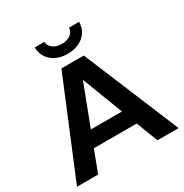

<svg xmlns="http://www.w3.org/2000/svg" viewBox="-201 -1060 1171 1219"><g transform="rotate(-30 385.0 -450.0)"><path d="M467 -700H303L13 0H168L228 -158H542L603 0H758ZM548 -900H474C474 -863 438 -833 385 -833C330 -833 294 -863 294 -900H223C223 -819 288 -760 385 -760C483 -760 548 -819 548 -900ZM271 -271 385 -569 499 -271Z"/></g></svg>

Font: Gully SemiBold
Style: Regular
Weight: 600
Designer: jaikishan Patel
Foundry: MagicType
Version: Version 1.000;Glyphs 3.2 (3242)